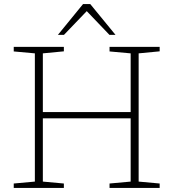

<svg xmlns="http://www.w3.org/2000/svg" viewBox="-20 -930 858 950"><path d="M192 -31.5 296 -22V0H48V-22L152.5 -31.5V-666L48 -675.5V-698H296V-676L192 -666ZM666 -31.5 770 -22V0H522V-22L626.5 -31.5V-666L522 -675.5V-698H770V-676L666 -666ZM165 -344.5V-375.5H653V-344.5ZM401.5 -883H417L296.5 -757.5H266.5L391 -910H426.5L551.5 -757.5H521.5Z"/></svg>

Font: Newsreader 9pt ExtraLight
Style: Regular
Weight: 250
Designer: Hugues Gentile
Foundry: Production Type
Version: Version 1.003